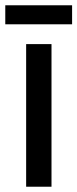

<svg xmlns="http://www.w3.org/2000/svg" viewBox="-37 -707 293 727"><path d="M236 -687H-17V-615H236ZM158 0V-540H62V0Z"/></svg>

Font: Noto Sans Devanagari ExtraCondensed Medium
Style: Regular
Weight: 500
Width: 2
Designer: Jelle Bosma - Monotype Design Team
Foundry: Monotype Imaging Inc.
Version: Version 2.004